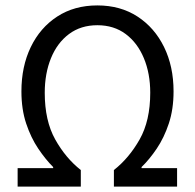

<svg xmlns="http://www.w3.org/2000/svg" viewBox="-20 -688 718 708"><path d="M45 0V-68H176V-72Q148 -100 121 -140Q94 -180 76.5 -232.5Q59 -285 59 -351Q59 -443 93.5 -514.5Q128 -586 191 -627Q254 -668 339 -668Q424 -668 487 -627Q550 -586 585 -514.5Q620 -443 620 -351Q620 -285 602.5 -232.5Q585 -180 558 -140Q531 -100 502 -72V-68H633V0H400V-61Q456 -105 495 -174Q534 -243 534 -346Q534 -417 510.5 -473.5Q487 -530 443.5 -562.5Q400 -595 339 -595Q278 -595 234.5 -562.5Q191 -530 168 -473.5Q145 -417 145 -346Q145 -243 183.5 -174Q222 -105 278 -61V0Z"/></svg>

Font: .
Style: 
Weight: 400
Designer: Paul D. Hunt, Dalton Maag
Foundry: Dalton Maag Ltd
Version: Version 1.200